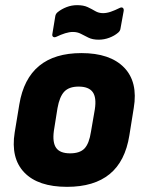

<svg xmlns="http://www.w3.org/2000/svg" viewBox="-20 -714 558 745"><path d="M240 11Q128 11 74.5 -44.5Q21 -100 37 -200L55 -309Q88 -508 296 -508Q407 -508 461.5 -452Q516 -396 499 -295L482 -189Q466 -88 405.5 -38.5Q345 11 240 11ZM252 -119Q290 -119 308 -138Q326 -157 333 -203L348 -290Q355 -336 339.5 -357Q324 -378 285 -378Q248 -378 229.5 -358.5Q211 -339 203 -294L189 -206Q183 -161 198 -140Q213 -119 252 -119ZM363 -560Q339 -560 323 -568Q307 -576 293.5 -583Q280 -590 263 -590Q249 -590 233 -585Q217 -580 198 -571Q191 -568 186.5 -571Q182 -574 183 -581L194 -648Q195 -660 204 -667Q219 -679 238.5 -686.5Q258 -694 279 -694Q304 -694 320 -686.5Q336 -679 349.5 -671Q363 -663 380 -663Q394 -663 410 -668.5Q426 -674 444 -683Q452 -687 456.5 -683.5Q461 -680 460 -672L448 -606Q447 -594 438 -587Q424 -575 404 -567.5Q384 -560 363 -560Z"/></svg>

Font: Sofia Sans Semi Condensed Black
Style: Italic
Weight: 900
Italic angle: -9°
Version: Version 4.100